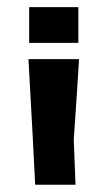

<svg xmlns="http://www.w3.org/2000/svg" viewBox="-20 -509 292 530"><path d="M60.5 -489.3C60.5 -445.3 60.5 -412.1 60.5 -390.6C119.1 -390.6 164.1 -390.6 196.3 -390.6C196.3 -434.6 196.3 -467.8 196.3 -489.3ZM183.6 -123C190.4 -221.7 195.3 -295.9 198.2 -345.7C133.8 -345.7 86.9 -345.7 58.6 -345.7C67.4 -191.4 73.2 -76.2 77.1 1C126 1 163.1 1 188.5 1C186.5 -54.7 184.6 -95.7 183.6 -123Z"/></svg>

Font: DropForged
Style: Regular
Weight: 400
Designer: Antoine
Version: Version 1.0